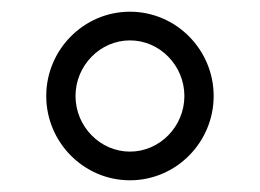

<svg xmlns="http://www.w3.org/2000/svg" viewBox="-20 -731 444 328"><path d="M202 -423C281 -423 345 -488 345 -567C345 -646 281 -711 202 -711C123 -711 59 -646 59 -567C59 -488 123 -423 202 -423ZM202 -472C151 -472 109 -515 109 -567C109 -619 151 -662 202 -662C253 -662 295 -619 295 -567C295 -515 253 -472 202 -472Z"/></svg>

Font: Red Hat Display
Style: Regular
Weight: 400
Designer: Pentagram, MCKL
Foundry: Pentagram, MCKL
Version: Version 1.023